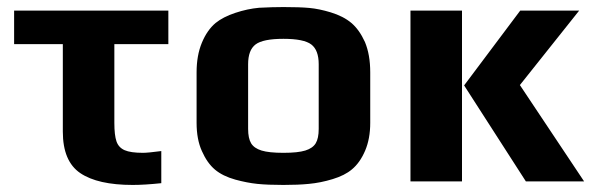

<svg xmlns="http://www.w3.org/2000/svg" viewBox="-20 -514 1675 544"><path d="M158 -141V-389H20V-484H457V-389H304V-166Q304 -131 310 -113.5Q316 -96 333 -88.5Q350 -81 385 -81Q399 -81 437 -86V5Q390 10 356 10Q257 10 207.5 -23.5Q158 -57 158 -141Z M647 -5Q611 -15 589 -33.5Q567 -52 552 -86Q537 -119 537 -166V-309Q537 -357 552 -393Q567 -429 591 -449Q612 -466 646.5 -477.5Q681 -489 714 -492Q752 -494 783 -494Q829 -494 856.5 -491.5Q884 -489 917 -479Q953 -468 975.5 -449Q998 -430 1014 -395Q1029 -359 1029 -309V-166Q1029 -121 1014.5 -87Q1000 -53 977 -34Q957 -17 922.5 -6.5Q888 4 855 7Q825 10 783 10Q738 10 709 7Q680 4 647 -5ZM883 -149V-332Q883 -372 862 -388Q841 -404 783 -404Q725 -404 704 -388Q683 -372 683 -332V-149Q683 -122 691.5 -108Q700 -94 721 -87.5Q742 -81 783 -81Q824 -81 845 -87.5Q866 -94 874.5 -108Q883 -122 883 -149Z M1143 -484H1289V0H1143ZM1295 -272 1454 -484H1621L1453 -273L1635 0H1470Z"/></svg>

Font: Play
Style: Bold
Weight: 700
Designer: Jonas Hecksher (Cyrillic expansion: Cyreal)
Foundry: Jonas Hecksher, Playtype, e-types AS
Version: Version 2.101; ttfautohint (v1.5.65-e2d9)